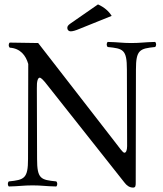

<svg xmlns="http://www.w3.org/2000/svg" viewBox="-20 -840 737 870"><path d="M555 -525 556 -178C556 -159 551 -148 544 -148C536 -148 525 -166 496 -203L153 -645L24 -647C18 -641 18 -630 24 -624C72 -621 97 -589 108 -550L107 -120C107 -31 90 -25 20 -18C14 -12 14 -1 20 5C69 4 85 0 128 0C169 0 185 4 235 5C241 -1 241 -12 235 -18C165 -25 148 -29 148 -120L147 -439C146 -473 152 -488 160 -488C166 -488 177 -477 194 -455L543 -14C554 1 567 10 583 10C595 10 595 1 595 -15C595 -17 595 -19 595 -21L596 -525C596 -614 613 -620 683 -627C689 -633 689 -644 683 -650C634 -649 617 -645 575 -645C533 -645 518 -649 468 -650C462 -644 462 -633 468 -627C538 -620 555 -616 555 -525ZM424 -820 300 -734C287 -725 285 -720 285 -713C285 -705 291 -698 300 -698C309 -698 321 -701 342 -710L486 -768C473 -789 453 -807 424 -820Z"/></svg>

Font: Libertinus Serif Display
Style: Regular
Weight: 400
Designer: Philipp H. Poll, Khaled Hosny
Foundry: Caleb Maclennan
Version: Version 7.050;RELEASE